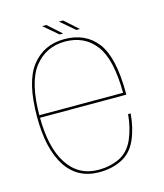

<svg xmlns="http://www.w3.org/2000/svg" viewBox="-104 -757 716 839"><g transform="rotate(-15 254.0 -337.0)"><path d="M242.5 4V-7Q151 -7 102 -83Q52.5 -158.5 52.5 -299Q52.5 -453.5 105 -520Q157.5 -586.5 243.5 -586.5Q332 -586.5 381.5 -521Q430.5 -456.5 431.5 -304.5H47.5V-293H443Q443 -298 443 -301.5Q443 -461 391.5 -529.5Q339.5 -597.5 243.5 -597.5Q150.5 -597.5 96 -528Q41 -458.5 41 -299Q41 -153.5 93 -74.5Q144.5 4 242.5 4ZM242.5 -7V4Q299.5 4 344.5 -18.5Q389.5 -41 412.5 -93Q435 -144.5 440 -209H428.5Q423.5 -149.5 402 -99Q380 -48.5 337 -27.5Q294 -7 242.5 -7ZM305.5 -622.5H321.5L260 -677.5H241ZM229.5 -622.5H245.5L184 -677.5H165Z"/></g></svg>

Font: Anybody Thin Thin
Style: Regular
Weight: 250
Version: Version 1.113;gftools[0.9.25]